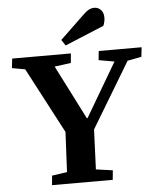

<svg xmlns="http://www.w3.org/2000/svg" viewBox="-62 -1000 859 1052"><g transform="rotate(-5 368.0 -474.0)"><path d="M403 -349H407L581 -645L495 -660L500 -710H736L730 -658L653 -643L437 -284L428 -65L520 -52L515 0H181L186 -52L269 -64L280 -284L90 -645L18 -658L24 -710H347L342 -658L252 -646ZM441 -922Q456 -936 468.5 -942Q481 -948 496 -948Q517 -948 532 -932.5Q547 -917 547 -889Q547 -880 544.5 -867.5Q542 -855 537 -845L322 -756L301 -788Z"/></g></svg>

Font: Literata 36pt
Style: Bold Italic
Weight: 700
Italic angle: -2°
Designer: Latin by Veronika Burian and Jose Scaglione. Greek by Irene Vlachou. Cyrillic by Vera Evstafieva
Foundry: TypeTogether
Version: Version 3.002